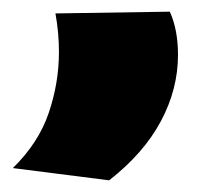

<svg xmlns="http://www.w3.org/2000/svg" viewBox="-20 -109 379 329"><path d="M75 -86 271 -89Q285 -58 285 -15Q285 44 255.5 99Q226 154 167 200L2 179Q46 136 63.5 84.5Q81 33 81 -20Q81 -53 75 -86Z"/></svg>

Font: Georama ExtraExtended
Style: Bold
Weight: 700
Width: 8
Designer: Jean-Baptiste Levee
Foundry: Production Type
Version: Version 1.000